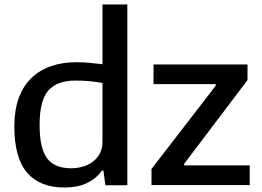

<svg xmlns="http://www.w3.org/2000/svg" viewBox="-20 -828 1173 858"><path d="M657 -73 944 -445V-452H666V-540H1086V-470L803 -96V-89H1096V-1H657ZM269 10Q158 10 101 -56.5Q44 -123 44 -263Q44 -335 63.5 -389Q83 -443 119.5 -478.5Q156 -514 207 -532Q258 -550 321 -550Q353 -550 382 -547Q411 -544 438 -541V-808H549V0H451L442 -66H436Q381 10 269 10ZM298 -76Q327 -76 352.5 -84Q378 -92 397 -107Q416 -122 427 -144Q438 -166 438 -195V-457Q412 -462 382 -465Q352 -468 318 -468Q235 -468 196 -423.5Q157 -379 157 -270Q157 -165 190.5 -120.5Q224 -76 298 -76Z"/></svg>

Font: Encode Sans Normal
Style: Medium
Weight: 500
Designer: Pablo Impallari, Andres Torresi
Foundry: Pablo Impallari, Andres Torresi
Version: Version 1.000; ttfautohint (v1.00) -l 8 -r 50 -G 200 -x 14 -